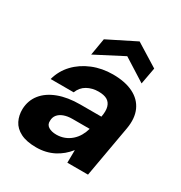

<svg xmlns="http://www.w3.org/2000/svg" viewBox="-172 -846 927 982"><g transform="rotate(30 291.5 -355.0)"><path d="M181 12Q124 12 88.5 -6Q53 -24 37.5 -55Q22 -86 23 -124Q25 -175 55 -212.5Q85 -250 139.5 -270.5Q194 -291 268 -291H392Q399 -327 392.5 -350Q386 -373 367.5 -384Q349 -395 316 -395Q279 -395 249.5 -378.5Q220 -362 207 -328H71Q86 -383 124 -423Q162 -463 217 -485.5Q272 -508 336 -508Q408 -508 456.5 -484Q505 -460 525.5 -414.5Q546 -369 535 -305L481 0H359L360 -74H359Q344 -55 325 -39Q306 -23 283.5 -11.5Q261 0 235.5 6Q210 12 181 12ZM238 -96Q263 -96 285 -104.5Q307 -113 324.5 -128.5Q342 -144 353.5 -164Q365 -184 371 -206V-207H270Q241 -207 219.5 -199Q198 -191 186.5 -176.5Q175 -162 175 -142Q173 -119 191 -107.5Q209 -96 238 -96ZM188 -540 205 -640 369 -722 503 -639 485 -541 352 -625Z"/></g></svg>

Font: DM Sans 28pt ExtraBold
Style: Italic
Weight: 800
Italic angle: -10°
Version: Version 4.004;gftools[0.9.30]